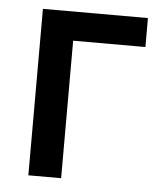

<svg xmlns="http://www.w3.org/2000/svg" viewBox="-44 -562 502 601"><g transform="rotate(5 207.5 -261.5)"><path d="M67 0V-523H397V-432H170V0Z"/></g></svg>

Font: Rising Sun Medium
Style: Regular
Weight: 500
Designer: Matt McInerney, Pablo Impallari, Rodrigo Fuenzalida (Raleway font), Stephen Hutchings (Greek), Cristiano Sobral (main ch
Foundry: The Rising Sun Project Authors
Version: Version 4.327; ttfautohint (v1.8.4.7-5d5b-dirty)